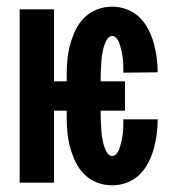

<svg xmlns="http://www.w3.org/2000/svg" viewBox="-20 -548 540 576"><path d="M317 8Q293 8 271 -0.5Q249 -9 232.5 -25.5Q216 -42 206 -63.5Q196 -85 190 -107.5Q184 -130 182 -153.5Q180 -177 180 -200V-216H142V0H39V-520H142V-304H180V-320Q180 -343 182 -366.5Q184 -390 190 -412.5Q196 -435 206 -456.5Q216 -478 232.5 -494.5Q249 -511 271 -519.5Q293 -528 317 -528Q339 -528 360.5 -520Q382 -512 398 -496.5Q414 -481 424.5 -461Q435 -441 441 -419.5Q447 -398 450 -375.5Q453 -353 453 -331L350 -330Q350 -338 350 -345.5Q350 -353 349.5 -360.5Q349 -368 348 -375.5Q347 -383 345.5 -390.5Q344 -398 342 -405.5Q340 -413 337.5 -420Q335 -427 329.5 -433.5Q324 -440 317 -440Q308 -440 303 -432.5Q298 -425 295 -417.5Q292 -410 290 -402Q288 -394 286.5 -386Q285 -378 284.5 -369.5Q284 -361 283.5 -353Q283 -345 282.5 -336.5Q282 -328 282 -320V-304H355V-216H282V-200Q282 -192 282.5 -183.5Q283 -175 283.5 -167Q284 -159 284.5 -150.5Q285 -142 286.5 -134Q288 -126 290 -118Q292 -110 295 -102.5Q298 -95 303 -87.5Q308 -80 317 -80Q324 -80 329.5 -86.5Q335 -93 337.5 -100Q340 -107 342 -114.5Q344 -122 345.5 -129.5Q347 -137 348 -144.5Q349 -152 349.5 -159.5Q350 -167 350 -174.5Q350 -182 350 -190H453V-189Q453 -167 450 -144.5Q447 -122 441 -100.5Q435 -79 424.5 -59Q414 -39 398 -23.5Q382 -8 360.5 0Q339 8 317 8Z"/></svg>

Font: Iosevka Algr
Style: Bold
Weight: 700
Monospace: yes
Designer: Belleve Invis
Foundry: Belleve Invis
Version: Version 26.0.2; ttfautohint (v1.8.3)